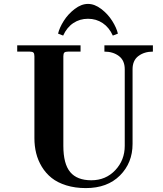

<svg xmlns="http://www.w3.org/2000/svg" viewBox="-20 -944 834 982"><path d="M68 -680V-712H392V-680H328Q314 -680 309 -675Q304 -670 304 -656V-198Q304 -106 339 -64Q374 -22 447 -22Q521 -22 569.5 -73.5Q618 -125 618 -198V-590Q618 -635 588 -657.5Q558 -680 514 -680V-712H762V-680Q718 -680 688 -657.5Q658 -635 658 -590V-208Q658 -111 593.5 -46.5Q529 18 419 18Q364 18 319 4Q274 -10 244 -34Q214 -58 194 -91Q174 -124 165 -160.5Q156 -197 156 -237V-656Q156 -670 151 -675Q146 -680 132 -680ZM277 -772Q284 -802 306 -837Q328 -872 362 -898Q396 -924 430 -924Q464 -924 498 -898Q532 -872 554 -837Q576 -802 583 -772L557 -762Q538 -804 505 -826Q472 -848 430 -848Q388 -848 355 -826Q322 -804 303 -762Z"/></svg>

Font: Old Standard TT
Style: Bold
Weight: 700
Designer: Alexey Kryukov <alexios@thessalonica.org.ru>
Version: Version 2.2